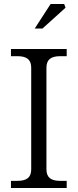

<svg xmlns="http://www.w3.org/2000/svg" viewBox="-20 -947 391 967"><path d="M213.9 -94.2Q213.9 -64 230.7 -50Q247.6 -36.1 283.2 -36.1H315.9V0H35.2V-36.1H67.9Q103.5 -36.1 120.4 -50Q137.2 -64 137.2 -94.2V-606Q137.2 -636.2 120.4 -650.1Q103.5 -664.1 67.9 -664.1H35.2V-700.2H315.9V-664.1H283.2Q247.6 -664.1 230.7 -650.1Q213.9 -636.2 213.9 -606ZM154.8 -803.2 234.9 -926.8H303.2L310.1 -908.2L193.8 -803.2Z"/></svg>

Font: LT Superior Serif
Style: Regular
Weight: 400
Designer: Daniel Lyons
Foundry: LyonsType
Version: Version 2.120;FEAKit 1.0